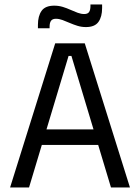

<svg xmlns="http://www.w3.org/2000/svg" viewBox="-20 -831 621 851"><path d="M24.7 0 224.7 -639H355.7L556 0H471.9L296.6 -583H283.9L108.7 0ZM144.3 -188.7V-257.6H435.5V-188.7ZM360.7 -711Q341.4 -711 323.3 -716.6Q305.3 -722.2 288.7 -729.4Q272.1 -736.7 256.9 -742.3Q241.7 -747.8 227.7 -747.8Q212.7 -747.8 206.2 -738.9Q199.8 -729.9 199.8 -712.6V-705.8H148.1V-721Q148.1 -760 164.4 -783Q180.7 -805.9 220.4 -805.9Q240.1 -805.9 258.3 -800.4Q276.5 -794.8 292.9 -787.3Q309.3 -779.9 324.5 -774.3Q339.8 -768.8 353.3 -768.8Q368.8 -768.8 374.9 -777.8Q380.9 -786.8 380.9 -804.3V-811.1H432.6V-795.5Q432.6 -756.5 416.3 -733.8Q400 -711 360.7 -711Z"/></svg>

Font: Anek Gujarati Medium
Style: Regular
Weight: 500
Designer: Mrunmayee Ghaisas (Gujarati), Yesha Goshar (Latin)
Foundry: Ek Type
Version: Version 1.003